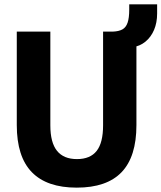

<svg xmlns="http://www.w3.org/2000/svg" viewBox="-20 -850 741 881"><path d="M332 11Q195 11 126 -60Q57 -131 57 -276V-705H211V-275Q211 -196 241.5 -158Q272 -120 333 -120Q394 -120 423.5 -157.5Q453 -195 453 -275V-705H606V-276Q606 -131 538 -60Q470 11 332 11ZM587 -633 498 -688V-705Q525 -706 541.5 -715Q558 -724 565.5 -746Q573 -768 573 -806V-830H701V-788Q701 -746 687 -713Q673 -680 647.5 -659Q622 -638 587 -633Z"/></svg>

Font: Nunito Sans 12pt ExtraLight
Style: Weight 830 Width 84 Optical size 12.0 YTLC 445
Weight: 830
Width: 4
Designer: Vernon Adams
Foundry: Vernon Adams
Version: Version 3.101;gftools[0.9.27]